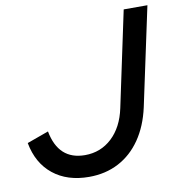

<svg xmlns="http://www.w3.org/2000/svg" viewBox="-80 -774 805 858"><g transform="rotate(-10 322.5 -345.0)"><path d="M256.3 10.3Q157.3 10.3 93.2 -41.2Q29 -92.7 11.7 -186.3L109.7 -221.7Q134.7 -88.7 255 -88.7Q326.3 -88.7 377.3 -136.3Q428.3 -184 446 -268L537.7 -700H645.3L550 -253.7Q531.7 -170.7 491 -111.5Q450.3 -52.3 390.7 -21Q331 10.3 256.3 10.3Z"/></g></svg>

Font: Red Hat Display VF
Style: Italic
Weight: 300
Italic angle: -12°
Designer: Pentagram, MCKL
Foundry: Pentagram, MCKL
Version: Version 1.010